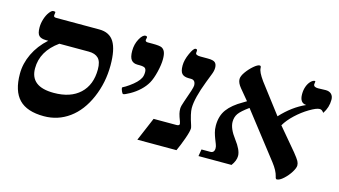

<svg xmlns="http://www.w3.org/2000/svg" viewBox="-72 -839 1943 1099"><g transform="rotate(15 899.5 -289.5)"><path d="M132.8 -415Q104 -415 91.1 -427.5Q78.1 -439.9 78.1 -476.1Q78.1 -501 86.2 -526.4Q94.2 -551.8 107.4 -569.3Q120.6 -586.9 130.9 -586.9Q138.7 -586.9 140.9 -585.9Q143.1 -585 143.1 -581.1L141.1 -564.9Q141.1 -558.1 144.8 -555.7Q148.4 -553.2 158.2 -553.2H411.1Q472.7 -553.2 499.8 -508.5Q526.9 -463.9 526.9 -371.1Q526.9 -268.6 487.8 -178Q448.7 -87.4 382.3 -39.3Q315.9 8.8 232.9 8.8Q132.3 8.8 85.2 -40.3Q38.1 -89.4 38.1 -190.9Q38.1 -251.5 65.9 -309.8Q93.8 -368.2 146 -415ZM211.9 -415Q113.8 -345.2 113.8 -243.2Q113.8 -134.8 252.9 -134.8Q352.1 -134.8 407.5 -186.5Q462.9 -238.3 462.9 -330.1Q462.9 -376 443.4 -395.5Q423.8 -415 386.2 -415Z M728 -553.2Q769 -553.2 782 -546.9Q794.9 -540.5 801.3 -525.4Q807.6 -510.3 807.6 -482.9Q807.6 -450.7 796.9 -406.5Q786.1 -362.3 771.7 -336.7Q757.3 -311 732.7 -287.8Q708 -264.6 678 -247.8Q647.9 -231 639.6 -231Q634.3 -231 628.7 -244.4Q623 -257.8 623 -264.2Q623 -267.1 628.4 -269.5Q638.7 -273.9 661.4 -289.8Q684.1 -305.7 699 -320.8Q713.9 -335.9 720.9 -349.9Q728 -363.8 728 -384.8Q728 -400.4 720.5 -407.7Q712.9 -415 686 -415H674.8Q649.9 -415 637.5 -430.7Q625 -446.3 625 -483.9Q625 -522.9 642.3 -554.9Q659.7 -586.9 676.8 -586.9Q687 -586.9 687 -579.1L684.1 -564Q684.1 -553.2 698.7 -553.2Z M1064.9 -142.1Q1064.9 -124 1049.1 -79.6Q1033.2 -35.2 1017.1 0H785.2L844.2 -139.2H979Q997.1 -139.2 997.1 -149.9L994.1 -162.6Q982.9 -191.4 979.5 -206.1Q976.1 -220.7 976.1 -234.9Q976.1 -250 987.3 -280.8Q1019 -368.2 1019 -382.8Q1019 -416 991.2 -416H978Q950.7 -416 938 -429.2Q925.3 -442.4 925.3 -477.1Q925.3 -509.8 943.1 -549.3Q960.9 -588.9 973.1 -588.9Q978.5 -588.9 980.7 -586.9Q982.9 -585 982.9 -579.1L981.9 -566.9Q981.9 -553.2 1011.2 -553.2H1055.2Q1087.4 -553.2 1098.1 -543.2Q1108.9 -533.2 1108.9 -512.2Q1108.9 -493.7 1099.6 -471.2L1080.1 -420.9Q1039.1 -314 1039.1 -255.9Q1039.1 -224.6 1061 -159.7Q1064.9 -147 1064.9 -142.1Z M1799.3 -507.8Q1799.3 -462.9 1773.4 -423.8Q1765.6 -433.6 1760.3 -436.8Q1754.9 -439.9 1748 -439.9Q1729.5 -439.9 1689.7 -416.3Q1649.9 -392.6 1614.7 -359.6Q1579.6 -326.7 1560.1 -293L1670.4 -162.1Q1694.3 -132.3 1701.2 -119.6Q1708 -106.9 1708 -94.2Q1708 -79.6 1692.6 -54.4Q1677.2 -29.3 1654.1 -8.1Q1630.9 13.2 1614.3 13.2Q1607.4 13.2 1604.5 -2.9Q1597.2 -34.2 1566.4 -74.2L1358.4 -341.8Q1314.5 -310.1 1299.8 -289.3Q1285.2 -268.6 1285.2 -240.2Q1285.2 -200.2 1325.7 -147Q1366.2 -93.8 1366.2 -59.1Q1366.2 -30.8 1343.3 0H1147.5L1154.3 -41H1206.1Q1230.5 -41 1230.5 -68.8Q1230.5 -79.6 1225.3 -92.3Q1220.2 -105 1214.4 -120.1Q1208.5 -135.3 1203.4 -153.6Q1198.2 -171.9 1198.2 -194.8Q1198.2 -252 1226.6 -290.5Q1254.9 -329.1 1314.5 -362.8L1334.5 -375L1282.2 -438Q1260.3 -464.4 1260.3 -486.8Q1260.3 -504.4 1277.8 -529.1Q1295.4 -553.7 1317.6 -572.8Q1339.8 -591.8 1352.1 -591.8Q1360.4 -591.8 1360.4 -580.1Q1360.4 -567.4 1368.7 -550.3Q1377 -533.2 1394.3 -509Q1411.6 -484.9 1525.4 -336.9Q1590.8 -408.2 1667.5 -441.9Q1628.4 -443.4 1628.4 -496.1Q1628.4 -521.5 1636 -542Q1643.6 -562.5 1656.2 -575.2Q1668.9 -587.9 1680.2 -587.9Q1683.1 -587.9 1683.1 -584L1681.2 -568.8Q1681.2 -551.8 1708 -551.8L1753.4 -553.2Q1774.9 -553.2 1787.1 -541.3Q1799.3 -529.3 1799.3 -507.8Z"/></g></svg>

Font: Liberation Serif
Style: Bold Italic
Weight: 700
Italic angle: -16.333°
Designer: Steve Matteson
Foundry: Ascender Corporation
Version: Version 2.1.5